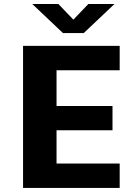

<svg xmlns="http://www.w3.org/2000/svg" viewBox="-20 -926 690 946"><path d="M93.6 0V-700H569.7V-579.7H258.6V-403.7H534.3V-284.3H258.6V-120.3H569.7V0ZM138.8 -906.4H267.5L341.5 -829.2L415.4 -906.4H544.1L392.6 -763.1H290.2Z"/></svg>

Font: Trispace Thin
Style: Regular
Weight: 100
Designer: Tyler Finck
Foundry: Etcetera Type Company
Version: Version 1.210